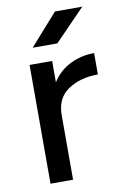

<svg xmlns="http://www.w3.org/2000/svg" viewBox="-81 -748 513 796"><g transform="rotate(-10 175.0 -350.0)"><path d="M66 -500H161V-410Q190 -456 237 -479Q284 -502 338 -502V-412Q263 -412 212 -377.5Q161 -343 161 -272V0H66ZM208 -700H323L195 -568H91Z"/></g></svg>

Font: Oak Sans Medium
Style: Regular
Weight: 500
Designer: Erik Kennedy, Walven
Foundry: Erik Kennedy, Walven
Version: Version 1.000